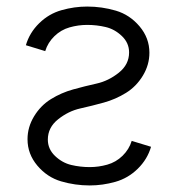

<svg xmlns="http://www.w3.org/2000/svg" viewBox="-20 -558 540 586"><path d="M254 8Q209 8 166.5 -4.5Q124 -17 94 -52.5Q64 -88 64 -133Q64 -170 84 -203Q104 -236 135.5 -255.5Q167 -275 203 -285Q239 -295 275 -303Q311 -311 342.5 -336Q374 -361 374 -398Q374 -427 352 -448Q330 -469 302.5 -475.5Q275 -482 246 -482Q219 -482 192.5 -474.5Q166 -467 146 -447.5Q126 -428 118 -402L59 -420Q70 -458 99.5 -487Q129 -516 168 -527Q207 -538 246 -538Q291 -538 333.5 -525.5Q376 -513 406 -477.5Q436 -442 436 -397Q436 -360 416 -327Q396 -294 364.5 -274.5Q333 -255 297 -245Q261 -235 225 -227Q189 -219 157.5 -194Q126 -169 126 -132Q126 -103 148 -82Q170 -61 197.5 -54.5Q225 -48 254 -48Q281 -48 307.5 -55.5Q334 -63 354 -82.5Q374 -102 382 -128L441 -110Q430 -72 400.5 -43Q371 -14 332 -3Q293 8 254 8Z"/></svg>

Font: Iosevka SS01 Light
Style: Regular
Weight: 300
Monospace: yes
Designer: Belleve Invis
Foundry: Belleve Invis
Version: 2.3.3; ttfautohint (v1.8.3)